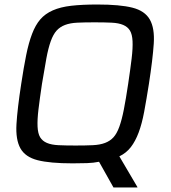

<svg xmlns="http://www.w3.org/2000/svg" viewBox="-20 -716 756 851"><path d="M483 115 419 1Q395 6 366 7Q337 8 302 8Q201 8 146.5 -6Q92 -20 70.5 -58.5Q49 -97 53 -165.5Q57 -234 74 -344Q85 -417 96 -471.5Q107 -526 122 -565.5Q137 -605 158.5 -630Q180 -655 214 -670Q248 -685 296 -690.5Q344 -696 411 -696Q512 -696 567 -682Q622 -668 644 -629.5Q666 -591 661.5 -522.5Q657 -454 640 -344Q629 -274 619 -220.5Q609 -167 594.5 -128.5Q580 -90 560 -64Q540 -38 509 -23L589 113V115ZM315 -71Q360 -71 391.5 -72.5Q423 -74 445.5 -82.5Q468 -91 483 -107.5Q498 -124 509 -154.5Q520 -185 529 -231Q538 -277 548 -344Q558 -411 563.5 -457Q569 -503 567.5 -533.5Q566 -564 556 -580.5Q546 -597 526 -605.5Q506 -614 475 -615.5Q444 -617 399 -617Q354 -617 322.5 -615.5Q291 -614 268.5 -605.5Q246 -597 231 -580.5Q216 -564 205 -533.5Q194 -503 185.5 -457Q177 -411 166 -344Q156 -277 150.5 -231Q145 -185 146.5 -154.5Q148 -124 158 -107.5Q168 -91 188 -82.5Q208 -74 239 -72.5Q270 -71 315 -71Z"/></svg>

Font: Azeri Sans
Style: Italic
Weight: 400
Designer: Hector Gatti & Omnibus-Type (original fonts) / Cristiano Sobral (main changes and remastering)
Foundry: Omnibus-Type
Version: Version 0.07;August 21, 2020;FontCreator 13.0.0.2681 64-bit;